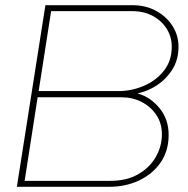

<svg xmlns="http://www.w3.org/2000/svg" viewBox="-20 -720 726 740"><path d="M45 0 155 -700H490Q541 -700 581 -678.5Q621 -657 644.5 -620.5Q668 -584 668 -540Q668 -490 644.5 -452.5Q621 -415 585 -391.5Q549 -368 510 -360Q560 -346 595 -303Q630 -260 630 -200Q630 -138 598.5 -93Q567 -48 515 -24Q463 0 401 0ZM75 -23H405Q469 -23 513.5 -49Q558 -75 581 -116Q604 -157 604 -202Q604 -245 582.5 -277Q561 -309 526 -327Q491 -345 449 -345H125ZM129 -369H438Q486 -369 533 -388.5Q580 -408 611 -446.5Q642 -485 642 -540Q642 -578 622.5 -609Q603 -640 569 -658.5Q535 -677 491 -677H177Z"/></svg>

Font: MuseoModerno Thin
Style: Italic
Weight: 100
Italic angle: -9°
Designer: Pablo Cosgaya, Héctor Gatti, Marcela Romero, and the Authors of The MuseoModerno Project.
Foundry: Omnibus-Type Team
Version: Version 1.003